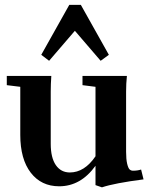

<svg xmlns="http://www.w3.org/2000/svg" viewBox="-20 -765 627 800"><path d="M184.6 -511.7 151.9 -536.6 268.6 -744.6H316.9L433.6 -536.6L399.4 -511.7L292 -636.7ZM226.6 11.2Q151.9 11.2 108.2 -45.4Q64.5 -102.1 64.5 -203.1V-403.3L8.3 -410.2V-448.7H193.8Q191.4 -414.6 191.4 -383.8V-166Q191.4 -107.9 212.6 -77.1Q233.9 -46.4 271 -46.4Q332 -46.4 377.9 -113.8V-403.3L323.7 -410.2V-448.7H508.8Q505.4 -417 505.4 -383.8V-132.8Q505.4 -101.1 509.8 -82.8Q514.2 -64.5 520 -59.1Q525.9 -53.7 534.2 -53.7Q553.2 -53.7 567.9 -58.6L578.1 -17.6Q457 -2 404.8 15.6L377.9 6.3V-74.2Q316.4 11.2 226.6 11.2Z"/></svg>

Font: Elstob 8pt
Style: Bold
Weight: 700
Designer: Peter S. Baker
Version: Version 1.015